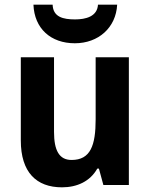

<svg xmlns="http://www.w3.org/2000/svg" viewBox="-20 -791 642 821"><path d="M481 -771H399C396 -720 346 -708 301 -708C250 -708 207 -718 205 -771H123C127 -669 197 -606 300 -606C401 -606 476 -673 481 -771ZM531 -546H389V-281C389 -169 367 -107 286 -107C233 -107 211 -148 211 -227V-546H69V-190C69 -55 135 10 245 10C309 10 365 -15 396 -70H403L422 0H531Z"/></svg>

Font: Noto Sans Malayalam SemiCondensed
Style: Bold
Weight: 700
Width: 4
Designer: Jelle Bosma - Monotype Design Team
Foundry: Monotype Imaging Inc.
Version: Version 2.104